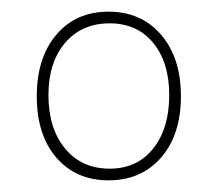

<svg xmlns="http://www.w3.org/2000/svg" viewBox="-20 -744 372 329"><path d="M166 -435Q110 -435 76.5 -474Q43 -513 43 -579Q43 -645 76.5 -684.5Q110 -724 166 -724Q222 -724 256 -684.5Q290 -645 290 -579Q290 -513 256 -474Q222 -435 166 -435ZM168 -455Q215 -455 242.5 -489.5Q270 -524 270 -581Q270 -637 242.5 -670.5Q215 -704 168 -704Q120 -704 91.5 -670.5Q63 -637 63 -581Q63 -524 91.5 -489.5Q120 -455 168 -455Z"/></svg>

Font: Noto Serif Display Condensed Thin
Style: Regular
Weight: 100
Width: 3
Designer: Monotype Design Team
Foundry: Monotype Imaging Inc.
Version: Version 2.009